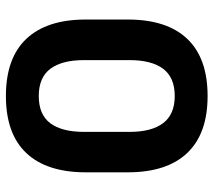

<svg xmlns="http://www.w3.org/2000/svg" viewBox="-56 -636 706 634"><g transform="rotate(-90 297.0 -319.0)"><path d="M297 13.5Q172.5 13.5 108.8 -53.8Q45 -121 45 -250V-389Q45 -517.5 108.5 -585Q172 -652.5 297 -652.5Q422 -652.5 485.8 -585Q549.5 -517.5 549.5 -389V-250Q549.5 -121 485.8 -53.8Q422 13.5 297 13.5ZM297 -95Q358 -95 386.8 -133.2Q415.5 -171.5 415.5 -244V-394.5Q415.5 -467.5 386.8 -505.8Q358 -544 297 -544Q235.5 -544 207 -505.8Q178.5 -467.5 178.5 -394.5V-244Q178.5 -171.5 207.5 -133.2Q236.5 -95 297 -95Z"/></g></svg>

Font: Anek Gujarati Medium SemiBold
Style: Regular
Weight: 600
Version: Version 1.003